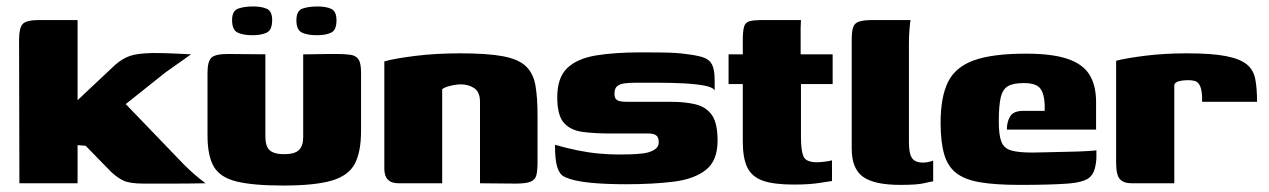

<svg xmlns="http://www.w3.org/2000/svg" viewBox="-20 -567 3925 594"><path d="M40 0 39 -444Q39 -480 50 -492.5Q61 -505 101 -505H220V-257L337 -367Q359 -386 382 -394Q405 -402 452 -403Q488 -403 517.5 -401.5Q547 -400 571 -399Q566 -395 551.5 -385Q537 -375 521 -363.5Q505 -352 492 -343L369 -245L550 -57Q567 -40 584 -25.5Q601 -11 616 0Q565 1 514.5 1Q464 1 424 1Q382 1 362.5 -8Q343 -17 323 -36L245 -116L220 -118V0Z M801 -399V-145Q801 -114 814.5 -102Q828 -90 859 -90Q892 -90 905 -103Q918 -116 918 -143V-399Q919 -399 933.5 -399Q948 -399 967 -399.5Q986 -400 1002 -400Q1018 -400 1021 -400Q1048 -400 1064.5 -397.5Q1081 -395 1089 -383.5Q1097 -372 1097 -342V-162Q1097 -98 1078 -61Q1059 -24 1007 -8.5Q955 7 856 7Q763 7 712 -5.5Q661 -18 641.5 -51.5Q622 -85 622 -148V-342Q622 -376 633.5 -388Q645 -400 685 -400Q714 -400 742.5 -399.5Q771 -399 801 -399ZM960 -458Q932 -458 914.5 -466Q897 -474 897 -504Q897 -534 916 -540.5Q935 -547 962 -547Q989 -547 1005 -539.5Q1021 -532 1021 -504Q1021 -474 1004.5 -466Q988 -458 960 -458ZM761 -458Q733 -458 715.5 -466Q698 -474 698 -505Q698 -534 717 -540.5Q736 -547 763 -547Q790 -547 806 -539.5Q822 -532 822 -505Q822 -474 805 -466Q788 -458 761 -458Z M1213 0Q1169 0 1169 -45V-377Q1200 -386 1264 -394Q1328 -402 1405 -402Q1488 -402 1536 -393Q1584 -384 1607 -362Q1630 -340 1636.5 -303Q1643 -266 1643 -209V-66Q1643 -40 1639.5 -25.5Q1636 -11 1621.5 -5Q1607 1 1575 1L1465 0V-252Q1465 -282 1447.5 -294Q1430 -306 1405 -306Q1396 -306 1385 -304Q1374 -302 1364 -299Q1354 -296 1348 -291V0Z M1916 3Q1890 3 1862 2Q1834 1 1807.5 -1.5Q1781 -4 1759 -9Q1738 -14 1724.5 -21Q1711 -28 1704 -50Q1697 -72 1697 -119Q1732 -109 1766 -102Q1800 -95 1832.5 -92Q1865 -89 1894 -89Q1908 -89 1929 -89.5Q1950 -90 1970 -92.5Q1990 -95 2004 -103.5Q2018 -112 2018 -127Q2018 -143 2009.5 -148.5Q2001 -154 1987 -154H1868Q1819 -154 1782 -159Q1745 -164 1724.5 -187Q1704 -210 1704 -266Q1704 -327 1735 -356.5Q1766 -386 1824 -395.5Q1882 -405 1964 -405Q1994 -405 2033.5 -404.5Q2073 -404 2101 -400Q2136 -396 2155.5 -389.5Q2175 -383 2183 -367Q2191 -351 2191 -318V-287Q2186 -297 2160 -302Q2134 -307 2097 -309Q2060 -311 2019.5 -311Q1979 -311 1944 -311Q1926 -311 1911.5 -309Q1897 -307 1889 -300Q1881 -293 1881 -277Q1881 -265 1886 -260Q1891 -255 1900 -253.5Q1909 -252 1920 -252H2056Q2100 -252 2132.5 -244Q2165 -236 2182.5 -211Q2200 -186 2200 -132Q2200 -70 2164 -41.5Q2128 -13 2064.5 -5Q2001 3 1916 3Z M2436 4Q2374 4 2340 -8Q2306 -20 2292 -49Q2278 -78 2278 -129V-307H2234V-399H2278V-442Q2278 -471 2282 -484.5Q2286 -498 2299.5 -501.5Q2313 -505 2341 -505H2458Q2458 -500 2457.5 -494Q2457 -488 2457 -481V-399H2556V-307H2458V-142Q2458 -102 2465.5 -83.5Q2473 -65 2508 -65Q2517 -65 2532.5 -67Q2548 -69 2554 -71V-7Q2547 -6 2515 -1Q2483 4 2436 4Z M2765 5Q2685 5 2650 -20Q2615 -45 2615 -107V-443Q2615 -470 2619.5 -483Q2624 -496 2638.5 -500.5Q2653 -505 2680 -505H2797Q2796 -501 2794 -479.5Q2792 -458 2792 -433V-127Q2792 -92 2801.5 -78Q2811 -64 2836 -64Q2846 -64 2855.5 -66.5Q2865 -69 2867 -70V-6Q2859 -5 2838 0Q2817 5 2765 5Z M3134 5Q3060 5 3012.5 -3Q2965 -11 2938.5 -31.5Q2912 -52 2901 -90Q2890 -128 2890 -187Q2890 -267 2913 -313.5Q2936 -360 2993.5 -380.5Q3051 -401 3154 -401Q3235 -401 3282.5 -385Q3330 -369 3350.5 -336Q3371 -303 3371 -251V-166H3095Q3095 -191 3105.5 -207.5Q3116 -224 3146 -224H3212V-243Q3211 -276 3198.5 -293Q3186 -310 3147 -310Q3115 -310 3098.5 -300.5Q3082 -291 3076 -265.5Q3070 -240 3070 -191Q3070 -149 3078 -128.5Q3086 -108 3108.5 -101.5Q3131 -95 3174 -95Q3191 -95 3221.5 -96Q3252 -97 3284.5 -97.5Q3317 -98 3342 -99.5Q3367 -101 3372 -102V-81Q3372 -66 3367.5 -47.5Q3363 -29 3352 -19Q3335 -3 3283 1Q3231 5 3134 5Z M3613 0H3481Q3456 0 3444.5 -13Q3433 -26 3433 -64V-379Q3463 -387 3522.5 -394.5Q3582 -402 3652 -402Q3729 -402 3772.5 -393.5Q3816 -385 3837 -368Q3858 -351 3863.5 -322.5Q3869 -294 3869 -252H3699V-266Q3698 -291 3692 -302.5Q3686 -314 3676.5 -316.5Q3667 -319 3656 -319Q3640 -319 3628 -316Q3616 -313 3613 -305Z"/></svg>

Font: Genos Thin ExtraBold
Style: Regular
Weight: 800
Version: Version 1.010